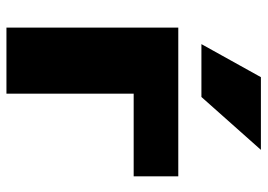

<svg xmlns="http://www.w3.org/2000/svg" viewBox="-134 -676 810 581"><g transform="rotate(90 270.5 -385.0)"><path d="M273 -590H113L213 -770H433ZM263 0H63V-520H513V-385H263Z"/></g></svg>

Font: Mplus 1p Black
Style: Regular
Weight: 900
Version: Version 1.061